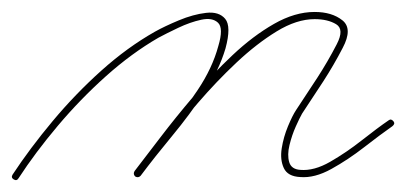

<svg xmlns="http://www.w3.org/2000/svg" viewBox="-26 -283 679 321"><path d="M-5 9Q24 -35 62 -80.5Q100 -126 143.5 -165Q187 -204 233 -230Q249 -239 273 -249Q297 -259 318.5 -261.5Q340 -264 350.5 -251.5Q361 -239 351 -202Q340 -165 315.5 -128Q291 -91 262 -56Q233 -21 209 11Q205 15 200 12Q196 8 199 3Q223 -27 251.5 -61.5Q280 -96 304.5 -132.5Q329 -169 339 -206Q348 -236 338.5 -245Q329 -254 310.5 -250Q292 -246 272 -236.5Q252 -227 239 -220Q194 -194 151 -155.5Q108 -117 70.5 -72.5Q33 -28 5 15Q2 20 -3 17Q-8 14 -5 9ZM199 3Q216 -19 241.5 -52.5Q267 -86 298 -122.5Q329 -159 363 -191Q397 -223 432 -243Q467 -263 500 -263Q529 -263 546.5 -249Q564 -235 547 -203Q532 -174 514.5 -147Q497 -120 479 -93Q475 -86 468.5 -71.5Q462 -57 458 -40.5Q454 -24 457.5 -12Q461 0 476 1Q499 3 526 -12.5Q553 -28 579 -48.5Q605 -69 624 -82Q628 -85 632 -80Q635 -76 630 -72Q610 -58 583 -37Q556 -16 528 -0.5Q500 15 476 13Q455 12 448.5 -2Q442 -16 445 -35Q448 -54 455.5 -72Q463 -90 469 -99Q487 -126 504.5 -153Q522 -180 537 -209Q550 -234 536 -242.5Q522 -251 500 -251Q470 -251 436.5 -230.5Q403 -210 369.5 -178.5Q336 -147 305 -111Q274 -75 249 -42.5Q224 -10 209 11Q205 15 200 12Q196 8 199 3Z"/></svg>

Font: FRB American Cursive Guidelines Thin
Style: Italic
Weight: 100
Italic angle: -25°
Version: Version 2.0;Modular Font Editor K font №1